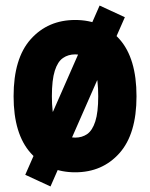

<svg xmlns="http://www.w3.org/2000/svg" viewBox="-20 -609 541 692"><path d="M29 -262Q29 -399 91 -468Q153 -537 251 -537Q349 -537 410.5 -468Q472 -399 472 -262Q472 -126 410.5 -57Q349 12 251 12Q153 12 91 -57Q29 -126 29 -262ZM167 -262Q167 -204 177.5 -171.5Q188 -139 207 -126Q226 -113 251 -113Q276 -113 294.5 -126Q313 -139 323.5 -171.5Q334 -204 334 -262Q334 -321 323.5 -354Q313 -387 294.5 -400Q276 -413 251 -413Q226 -413 207 -400Q188 -387 177.5 -354Q167 -321 167 -262ZM339 -589 430 -547 162 63 71 21Z"/></svg>

Font: Radio Canada Condensed
Style: Bold
Weight: 700
Width: 3
Designer: Charles Daoud, Etienne Aubert Bonn, Alexandre Saumier Demers, Jacques Le Bailly
Foundry: Radio-Canada
Version: Version 2.104; ttfautohint (v1.8.4.7-5d5b);gftools[0.9.28.de